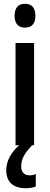

<svg xmlns="http://www.w3.org/2000/svg" viewBox="-20 -767 263 1014"><path d="M112 -747C76 -747 57 -725 57 -683C57 -643 77 -621 112 -621C148 -621 167 -643 167 -683C167 -724 149 -747 112 -747ZM92 112C92 76 106 45 150 0H160V-540H62V0H81C36 40 13 86 13 131C13 193 48 227 116 227C139 227 157 223 169 218V152C161 156 152 159 136 159C108 159 92 142 92 112Z"/></svg>

Font: Noto Sans Bengali ExtraCondensed Medium
Style: Regular
Weight: 500
Width: 2
Designer: Joana Ranito - Universal Thirst; Jelle Bosma - Monotype Design Team
Foundry: Universal Thirst ehf.
Version: Version 3.000